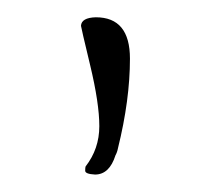

<svg xmlns="http://www.w3.org/2000/svg" viewBox="-20 -511 253 220"><path d="M89.8 -491.2C78.8 -490.9 73.1 -487.6 72.8 -481.4C72.8 -480.5 76.3 -465.4 83.3 -436.3C90.3 -407.1 93.8 -383.9 93.8 -366.5C93.8 -349 88.5 -333.7 78.1 -320.3C77.8 -319.7 77.6 -318 77.6 -315.4C77.6 -312.8 81.4 -311.4 88.9 -311C99.9 -311 107.7 -318.4 112.3 -333C113.6 -335.3 114.6 -338.1 115.2 -341.3C124.3 -378.1 128.9 -412.3 128.9 -443.8C128.9 -475.4 115.9 -491.2 89.8 -491.2Z"/></svg>

Font: Kristi
Style: Medium
Weight: 400
Italic angle: -15°
Version: Version 1.003